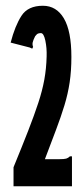

<svg xmlns="http://www.w3.org/2000/svg" viewBox="-20 -647 290 667"><path d="M27 -66Q57 -139 78 -193Q99 -247 113 -289.5Q127 -332 134 -370.5Q141 -409 142 -451Q143 -480 137.5 -506Q132 -532 122 -532Q117 -532 112.5 -530.5Q108 -529 102 -521Q95 -507 93.5 -499.5Q92 -492 95 -484L92 -478L83 -482L17 -499Q32 -557 54.5 -592Q77 -627 129 -627Q176 -627 202 -583Q228 -539 228 -449Q228 -401 222 -361Q216 -321 204 -281.5Q192 -242 175 -197Q158 -152 136 -94H186Q203 -94 210 -96Q217 -98 223 -104H230V0H27Z"/></svg>

Font: Inconsolata UltraCondensed Black
Style: Regular
Weight: 900
Width: 1
Monospace: yes
Designer: Raph Levien, Cyreal, Brenton Simpson
Foundry: Raph Levien, Cyreal, Google
Version: Version 3.001; ttfautohint (v1.8.2.53-6de2)